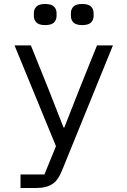

<svg xmlns="http://www.w3.org/2000/svg" viewBox="-20 -744 640 964"><path d="M207 -618Q176 -618 163 -631Q150 -644 150 -664V-678Q150 -698 163 -711Q176 -724 207 -724Q238 -724 251 -711Q264 -698 264 -678V-664Q264 -644 251 -631Q238 -618 207 -618ZM393 -618Q362 -618 349 -631Q336 -644 336 -664V-678Q336 -698 349 -711Q362 -724 393 -724Q424 -724 437 -711Q450 -698 450 -678V-664Q450 -644 437 -631Q424 -618 393 -618ZM467 -516H547L291 113Q282 135 271 151.5Q260 168 245 178.5Q230 189 209 194.5Q188 200 159 200H83V132H203L261 -10L53 -516H135L222 -300L299 -104H303L380 -300Z"/></svg>

Font: PlemolJP35 Console
Style: Regular
Weight: 400
Version: v2.0.3; ttfautohint (v1.8.4.7-5d5b-dirty) -l 6 -r 45 -G 200 